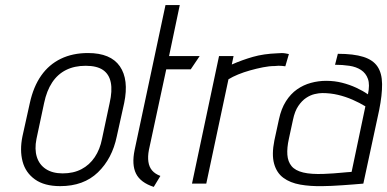

<svg xmlns="http://www.w3.org/2000/svg" viewBox="-20 -720 1519 753"><path d="M438 -185 467 -316Q486 -408 450 -460Q414 -512 325 -512Q265 -512 218.5 -489.5Q172 -467 141.5 -423.5Q111 -380 97 -316L68 -185Q57 -131 68.5 -87Q80 -43 117 -16.5Q154 10 216 10Q308 10 364 -44Q420 -98 438 -185ZM410 -316 380 -175Q372 -134 351.5 -103.5Q331 -73 299.5 -56.5Q268 -40 226 -40Q186 -40 160 -57Q134 -74 124.5 -104.5Q115 -135 123 -175L153 -316Q163 -364 184.5 -396.5Q206 -429 239 -445.5Q272 -462 316 -462Q360 -462 384 -445.5Q408 -429 414.5 -396.5Q421 -364 410 -316Z M564 -132 632 -448H728L763 -500H643L685 -700H629L508 -132Q496 -74 513.5 -39Q531 -4 583 13L609 -30Q588 -38 576.5 -51.5Q565 -65 562 -85.5Q559 -106 564 -132Z M1099 -460 1113 -508Q1113 -508 1100 -510.5Q1087 -513 1068 -511Q1014 -509 972 -497Q930 -485 889 -467L896 -500H839L733 0H789L876 -409Q892 -419 914 -428Q936 -437 961 -444Q986 -451 1011 -456Q1036 -461 1057 -461Q1074 -463 1086.5 -461.5Q1099 -460 1099 -460Z M1423 -350Q1403 -364 1377 -376Q1351 -388 1321.5 -395.5Q1292 -403 1259 -403Q1229 -403 1199.5 -395Q1170 -387 1145 -369.5Q1120 -352 1101.5 -323Q1083 -294 1074 -252L1056 -169Q1045 -114 1055 -78Q1065 -42 1091.5 -22.5Q1118 -3 1157.5 4Q1197 11 1245 10Q1260 10 1280.5 9Q1301 8 1323 6.5Q1345 5 1364 3.5Q1383 2 1394.5 1Q1406 0 1405 0L1467 -288Q1479 -348 1478.5 -390.5Q1478 -433 1460.5 -459Q1443 -485 1405 -497Q1367 -509 1305 -509L1294 -466Q1323 -466 1350 -462Q1377 -458 1396 -445.5Q1415 -433 1423 -410.5Q1431 -388 1423 -350ZM1413 -303 1359 -46Q1359 -46 1354 -45.5Q1349 -45 1340 -44.5Q1331 -44 1317.5 -42.5Q1304 -41 1287.5 -40Q1271 -39 1251 -38Q1200 -36 1169 -43.5Q1138 -51 1123.5 -68.5Q1109 -86 1107 -113Q1105 -140 1113 -176L1129 -250Q1136 -284 1150 -304.5Q1164 -325 1180.5 -336Q1197 -347 1214 -351Q1231 -355 1244 -355Q1276 -355 1305.5 -348Q1335 -341 1362.5 -329Q1390 -317 1413 -303Z"/></svg>

Font: Advent Pro
Style: Italic
Weight: 400
Italic angle: -12°
Designer: VivaRado, Andreas Kalpakidis
Foundry: VivaRado, Andreas Kalpakidis
Version: Version 3.000